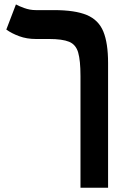

<svg xmlns="http://www.w3.org/2000/svg" viewBox="-20 -632 626 876"><path d="M473.1 -344.7V224.6H347.2V-285.2Q347.2 -356 336.7 -392.3Q326.2 -428.7 295.4 -441.4Q264.6 -454.1 203.6 -454.1H143.6Q102.1 -454.1 67.6 -466.8Q33.2 -479.5 8.8 -497.1L52.7 -611.8Q64 -605 90.1 -595.5Q116.2 -585.9 143.1 -585.9H226.6Q322.3 -585.9 376 -563.5Q429.7 -541 451.4 -488.3Q473.1 -435.5 473.1 -344.7Z"/></svg>

Font: CaskaydiaMono NF
Style: Bold
Weight: 700
Designer: Aaron Bell
Foundry: Saja Typeworks
Version: Version 2111.001; ttfautohint (v1.8.4);Nerd Fonts 3.1.1